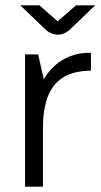

<svg xmlns="http://www.w3.org/2000/svg" viewBox="-20 -700 377 720"><path d="M74 0V-496H123L144 -403Q160 -430 184.5 -453Q209 -476 244 -489.5Q279 -503 321 -502V-435Q253 -434 214 -408Q175 -382 158 -334.5Q141 -287 141 -221V0ZM197 -570Q171 -570 150 -590L56 -680H128L196 -620L265 -680H337L243 -590Q222 -570 197 -570Z"/></svg>

Font: Atkinson Hyperlegible Next Light
Style: Regular
Weight: 300
Designer: Elliott Scott, Megan Eiswerth, Linus Boman, Theodore Petrosky, Letters from Sweden
Foundry: Applied Design Works, Letters from Sweden
Version: Version 2.001